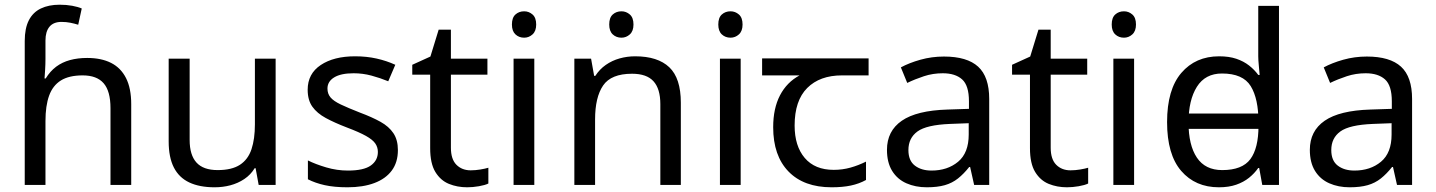

<svg xmlns="http://www.w3.org/2000/svg" viewBox="-20 -785 6095 815"><path d="M85 -611Q85 -665 102.5 -699Q120 -733 153.5 -749Q187 -765 233 -765Q262 -765 286.5 -760.5Q311 -756 327 -749L312 -680Q296 -685 278.5 -688.5Q261 -692 241 -692Q207 -692 190 -671.5Q173 -651 173 -613V-535Q173 -513 171.5 -488Q170 -463 169 -452H174Q193 -483 218.5 -502Q244 -521 277 -530Q310 -539 350 -539Q410 -539 451.5 -518Q493 -497 515 -453.5Q537 -410 537 -343V0H449V-326Q449 -398 420 -431.5Q391 -465 331 -465Q273 -465 238.5 -443.5Q204 -422 188.5 -379Q173 -336 173 -271V0H85Z M1150 -536V0H1078L1065 -71H1061Q1044 -43 1017 -25Q990 -7 958 1.5Q926 10 891 10Q827 10 783.5 -10.5Q740 -31 718 -74Q696 -117 696 -185V-536H785V-191Q785 -127 814 -95Q843 -63 904 -63Q964 -63 998.5 -85.5Q1033 -108 1047.5 -151.5Q1062 -195 1062 -257V-536Z M1669 -148Q1669 -96 1643 -61Q1617 -26 1569 -8Q1521 10 1455 10Q1399 10 1358.5 1Q1318 -8 1287 -24V-104Q1319 -88 1364.5 -74.5Q1410 -61 1457 -61Q1524 -61 1554 -82.5Q1584 -104 1584 -140Q1584 -160 1573 -176Q1562 -192 1533.5 -208Q1505 -224 1452 -244Q1400 -264 1363 -284Q1326 -304 1306 -332Q1286 -360 1286 -404Q1286 -472 1341.5 -509Q1397 -546 1487 -546Q1536 -546 1578.5 -536.5Q1621 -527 1658 -510L1628 -440Q1594 -454 1557 -464Q1520 -474 1481 -474Q1427 -474 1398.5 -456.5Q1370 -439 1370 -409Q1370 -387 1383 -371.5Q1396 -356 1426.5 -341.5Q1457 -327 1508 -307Q1559 -288 1595 -268Q1631 -248 1650 -219.5Q1669 -191 1669 -148Z M1978 -62Q1998 -62 2019 -65.5Q2040 -69 2053 -73V-6Q2039 1 2013 5.5Q1987 10 1963 10Q1921 10 1885.5 -4.5Q1850 -19 1828 -55Q1806 -91 1806 -156V-468H1730V-510L1807 -545L1842 -659H1894V-536H2049V-468H1894V-158Q1894 -109 1917.5 -85.5Q1941 -62 1978 -62Z M2248 -536V0H2160V-536ZM2205 -737Q2225 -737 2240.5 -723.5Q2256 -710 2256 -681Q2256 -653 2240.5 -639Q2225 -625 2205 -625Q2183 -625 2168 -639Q2153 -653 2153 -681Q2153 -710 2168 -723.5Q2183 -737 2205 -737Z M2618 -737Q2638 -737 2653.5 -723.5Q2669 -710 2669 -681Q2669 -653 2653.5 -639Q2638 -625 2618 -625Q2596 -625 2581 -639Q2566 -653 2566 -681Q2566 -710 2581 -723.5Q2596 -737 2618 -737ZM2676 -546Q2772 -546 2821 -499.5Q2870 -453 2870 -349V0H2783V-343Q2783 -408 2754 -440Q2725 -472 2663 -472Q2574 -472 2540 -422Q2506 -372 2506 -278V0H2418V-536H2489L2502 -463H2507Q2525 -491 2551.5 -509.5Q2578 -528 2610 -537Q2642 -546 2676 -546Z M3124 -536V0H3036V-536ZM3081 -737Q3101 -737 3116.5 -723.5Q3132 -710 3132 -681Q3132 -653 3116.5 -639Q3101 -625 3081 -625Q3059 -625 3044 -639Q3029 -653 3029 -681Q3029 -710 3044 -723.5Q3059 -737 3081 -737Z M3510 10Q3392 10 3327 -57Q3262 -124 3262 -245Q3262 -325 3291 -380.5Q3320 -436 3374 -465H3215V-537H3667V-465H3554Q3460 -465 3406.5 -411.5Q3353 -358 3353 -252Q3353 -165 3396 -114.5Q3439 -64 3519 -64Q3556 -64 3590 -73.5Q3624 -83 3656 -99V-21Q3627 -5 3592 2.5Q3557 10 3510 10Z M3987 -545Q4085 -545 4132 -502Q4179 -459 4179 -365V0H4115L4098 -76H4094Q4071 -47 4046.5 -27.5Q4022 -8 3990.5 1Q3959 10 3914 10Q3866 10 3827.5 -7Q3789 -24 3767 -59.5Q3745 -95 3745 -149Q3745 -229 3808 -272.5Q3871 -316 4002 -320L4093 -323V-355Q4093 -422 4064 -448Q4035 -474 3982 -474Q3940 -474 3902 -461.5Q3864 -449 3831 -433L3804 -499Q3839 -518 3887 -531.5Q3935 -545 3987 -545ZM4013 -259Q3913 -255 3874.5 -227Q3836 -199 3836 -148Q3836 -103 3863.5 -82Q3891 -61 3934 -61Q4002 -61 4047 -98.5Q4092 -136 4092 -214V-262Z M4524 -62Q4544 -62 4565 -65.5Q4586 -69 4599 -73V-6Q4585 1 4559 5.5Q4533 10 4509 10Q4467 10 4431.5 -4.5Q4396 -19 4374 -55Q4352 -91 4352 -156V-468H4276V-510L4353 -545L4388 -659H4440V-536H4595V-468H4440V-158Q4440 -109 4463.5 -85.5Q4487 -62 4524 -62Z M4794 -536V0H4706V-536ZM4751 -737Q4771 -737 4786.5 -723.5Q4802 -710 4802 -681Q4802 -653 4786.5 -639Q4771 -625 4751 -625Q4729 -625 4714 -639Q4699 -653 4699 -681Q4699 -710 4714 -723.5Q4729 -737 4751 -737Z M4983 -238V-303H5359V-238ZM5154 10Q5054 10 4994 -59.5Q4934 -129 4934 -267Q4934 -405 4994.5 -475.5Q5055 -546 5155 -546Q5197 -546 5228 -535.5Q5259 -525 5282 -507Q5305 -489 5321 -467H5327Q5326 -480 5323.5 -505.5Q5321 -531 5321 -546V-760H5409V0H5338L5325 -72H5321Q5305 -49 5282 -30.5Q5259 -12 5227.5 -1Q5196 10 5154 10ZM5168 -63Q5253 -63 5287.5 -109.5Q5322 -156 5322 -250V-266Q5322 -366 5289 -419.5Q5256 -473 5167 -473Q5096 -473 5060.5 -416.5Q5025 -360 5025 -265Q5025 -169 5060.5 -116Q5096 -63 5168 -63Z M5782 -545Q5880 -545 5927 -502Q5974 -459 5974 -365V0H5910L5893 -76H5889Q5866 -47 5841.5 -27.5Q5817 -8 5785.5 1Q5754 10 5709 10Q5661 10 5622.5 -7Q5584 -24 5562 -59.5Q5540 -95 5540 -149Q5540 -229 5603 -272.5Q5666 -316 5797 -320L5888 -323V-355Q5888 -422 5859 -448Q5830 -474 5777 -474Q5735 -474 5697 -461.5Q5659 -449 5626 -433L5599 -499Q5634 -518 5682 -531.5Q5730 -545 5782 -545ZM5808 -259Q5708 -255 5669.5 -227Q5631 -199 5631 -148Q5631 -103 5658.5 -82Q5686 -61 5729 -61Q5797 -61 5842 -98.5Q5887 -136 5887 -214V-262Z"/></svg>

Font: usinhala85
Style: Book
Weight: 400
Designer: Jelle Bosma - Monotype Design Team
Foundry: Monotype Imaging Inc.
Version: Version 2.003